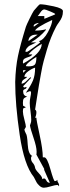

<svg xmlns="http://www.w3.org/2000/svg" viewBox="-20 -744 329 897"><path d="M51 -361Q53 -430 64 -482.5Q75 -535 101 -619Q104 -628 118 -656.5Q132 -685 138 -694Q163 -724 167 -724Q187 -724 230.5 -714.5Q274 -705 274 -692Q274 -676 269.5 -664.5Q265 -653 255.5 -640Q246 -627 242 -619Q229 -594 218.5 -568Q208 -542 199 -511Q190 -480 184 -458.5Q178 -437 171.5 -400Q165 -363 162 -346.5Q159 -330 152.5 -287Q146 -244 144 -232Q150 -228 150 -220Q150 -206 144 -194H150Q150 -183 165 -114.5Q180 -46 180 -9H187Q200 -9 215.5 46.5Q231 102 236 102Q243 102 249 96Q248 98 248 100Q248 103 252 109.5Q256 116 256 120V123Q255 126 255 127Q255 125 252.5 122.5Q250 120 249 120Q239 120 217.5 126.5Q196 133 185 133Q174 133 164 123.5Q154 114 151 108Q148 102 138 83Q93 28 72 -114Q51 -256 51 -361ZM187 90Q192 90 197 100Q202 110 213 110Q213 109 199.5 79.5Q186 50 186 49Q186 46 187 46L150 -22Q151 -26 151 -36Q151 -58 136.5 -100.5Q122 -143 120 -158Q120 -160 123 -167Q126 -174 126 -184Q126 -198 122.5 -224Q119 -250 119 -263Q119 -277 122 -290.5Q125 -304 125 -311Q125 -318 120 -318Q117 -318 110 -314.5Q103 -311 101 -311Q124 -344 134 -368Q144 -392 144 -428Q128 -423 111 -410.5Q94 -398 94 -385H107Q104 -380 92.5 -373.5Q81 -367 81 -353Q92 -353 106 -368Q120 -383 125 -383V-380L88 -341Q91 -335 93 -335Q94 -335 98 -336.5Q102 -338 104 -338Q104 -330 96 -327.5Q88 -325 88 -318Q88 -296 107 -293Q94 -288 90.5 -282.5Q87 -277 87 -263L88 -250L101 -243L88 -237Q87 -226 87 -223Q87 -211 94 -185Q101 -159 101 -151Q101 -150 97.5 -145Q94 -140 94 -139Q94 -134 101 -120Q107 -114 109.5 -69Q112 -24 131 -15Q125 -15 125 -4Q125 8 133.5 17.5Q142 27 144 40Q145 48 161 65Q177 82 177 90Q177 92 175 96Q177 90 187 90ZM88 -416V-404L101 -416ZM150 -478Q133 -468 117 -455Q101 -442 101 -435Q102 -435 107 -434.5Q112 -434 113 -434Q136 -434 143 -442.5Q150 -451 150 -478ZM131 -490Q127 -482 115.5 -478.5Q104 -475 95.5 -470.5Q87 -466 87 -453Q87 -452 87.5 -450Q88 -448 88 -447Q175 -495 175 -539Q132 -514 113 -490ZM150 -546Q149 -545 135.5 -539Q122 -533 117 -530Q112 -527 105.5 -519Q99 -511 99 -502H107Q109 -502 135.5 -521Q162 -540 168 -546L162 -552Q184 -557 204 -594Q224 -631 224 -651Q148 -615 144 -601Q171 -601 194 -607L195 -605Q167 -571 125 -546ZM147 -582Q132 -582 122.5 -574Q113 -566 113 -552L156 -582ZM162 -637Q155 -637 146 -633Q137 -629 137 -622L138 -621Q138 -620 138 -619Q139 -620 149 -627Q159 -634 162 -637ZM187 -669V-656L236 -676L238 -678Q238 -681 215 -690.5Q192 -700 187 -700Q178 -700 168.5 -685.5Q159 -671 156 -669Z"/></svg>

Font: CabinSketch
Style: Regular
Weight: 400
Designer: Pablo Impallari
Foundry: Pablo Impallari. www.impallari.com Igino Marini. www.ikern.com
Version: Version 1.002